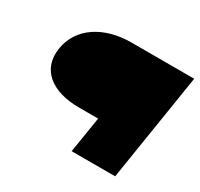

<svg xmlns="http://www.w3.org/2000/svg" viewBox="-127 -739 935 898"><g transform="rotate(30 341.0 -290.0)"><path d="M64 -387C44 -263 138 -194 282 -194H386L355 0H467H478H590L682 -580H570H559H343C195 -580 83 -507 64 -387Z"/></g></svg>

Font: Charger Pro
Style: UltraExtObl
Weight: 900
Designer: Jasper
Foundry: Cannot Into Space Fonts
Version: Version 1.09